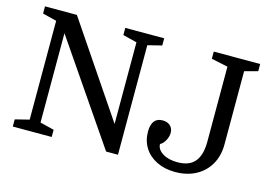

<svg xmlns="http://www.w3.org/2000/svg" viewBox="-96 -910 1567 1111"><g transform="rotate(15 688.0 -354.5)"><path d="M132 -64V-656L48 -677V-720H239L613 -167V-656L529 -677V-720H762V-677L678 -656V0H607L197 -599V-64L281 -43V0H48V-43ZM1158 -207V-656L1059 -677V-720H1337V-677L1258 -656V-218Q1258 -149 1228.5 -97.5Q1199 -46 1146 -17.5Q1093 11 1022 11Q960 11 912 -12.5Q864 -36 837.5 -78Q811 -120 811 -175Q811 -216 827.5 -237.5Q844 -259 877 -259Q906 -259 923 -243Q940 -227 940 -201Q940 -178 927 -154.5Q914 -131 897 -123Q897 -91 931.5 -69Q966 -47 1021 -47Q1092 -47 1125 -87Q1158 -127 1158 -207Z"/></g></svg>

Font: Domine
Style: Regular
Weight: 400
Designer: Pablo Impallari, Rodrigo Fuenzalida, Brenda Gallo
Foundry: Pablo Impallari, Rodrigo Fuenzalida, Brenda Gallo
Version: Version 2.000;September 19, 2022;FontCreator 14.0.0.2877 64-